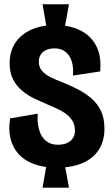

<svg xmlns="http://www.w3.org/2000/svg" viewBox="-20 -774 520 891"><path d="M196.7 -643.2 177.5 -754.3H300L280 -643.2ZM177.5 96.8 196.7 -13.5H279.8L300 96.8ZM244 4Q183.8 4 138.9 -12.2Q94 -28.5 66.7 -58.6Q39.3 -88.7 28.8 -130.9Q18.3 -173.2 27 -224.5L155 -246.5Q152.2 -203.3 161.8 -170.8Q171.5 -138.3 193.3 -120.2Q215.2 -102.2 248.5 -102.2Q271.8 -102.2 289.9 -109.8Q308 -117.5 317.9 -132.2Q327.8 -146.8 327.8 -168Q327.8 -200.5 310.2 -222.3Q292.7 -244.2 264.9 -259.3Q237.2 -274.5 204.7 -287.3Q172.5 -301 140.3 -316.2Q108.2 -331.5 82.1 -353.6Q56 -375.7 40.4 -406.2Q24.8 -436.7 24.8 -480Q24.8 -534.5 50.2 -574Q75.7 -613.5 123.4 -635.5Q171.2 -657.5 235.7 -657.5Q305 -657.5 354.4 -632.1Q403.8 -606.7 427.7 -558.6Q451.5 -510.5 444.8 -442.5L318.3 -423.3Q320.7 -449.8 316.8 -472.7Q313 -495.5 302.2 -512.9Q291.5 -530.3 274.2 -539.9Q257 -549.5 232.7 -549.5Q210.2 -549.5 193.8 -541.9Q177.3 -534.3 168.8 -520.2Q160.2 -506.2 160.2 -488.2Q160.2 -461.8 175.3 -444.8Q190.5 -427.7 215.7 -415.2Q240.8 -402.8 271.8 -391.3Q308 -376.5 341.8 -359.2Q375.7 -341.8 403.8 -317.7Q432 -293.5 448.3 -259.7Q464.7 -225.8 464.7 -176.8Q464.7 -120.8 439.2 -80.3Q413.8 -39.8 364.5 -17.9Q315.2 4 244 4Z"/></svg>

Font: Bricolage Grotesque 96pt ExtraBold SemiCondensed
Style: Regular
Weight: 800
Width: 4
Version: Version 1.001;gftools[0.9.33.dev8+g029e19f]